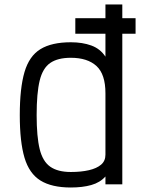

<svg xmlns="http://www.w3.org/2000/svg" viewBox="-20 -820 640 854"><path d="M315 -670V-739H583V-670ZM295 14Q210 14 160 -17Q110 -48 89 -118.5Q68 -189 68 -308Q68 -428 89 -499.5Q110 -571 160 -601.5Q210 -632 295 -632Q347 -632 386.5 -617.5Q426 -603 449 -568V-800H524V0H449V-35Q425 -8 386 3Q347 14 295 14ZM295 -55Q341 -55 375.5 -63Q410 -71 429.5 -87.5Q449 -104 449 -132V-405Q449 -490 409 -526.5Q369 -563 295 -563Q237 -563 203.5 -540Q170 -517 156.5 -461.5Q143 -406 143 -308Q143 -212 156.5 -157Q170 -102 203.5 -78.5Q237 -55 295 -55Z"/></svg>

Font: Victor Mono
Style: Regular
Weight: 400
Monospace: yes
Designer: Rune Bjørnerås
Version: Version 1.561;gftools[0.9.30]